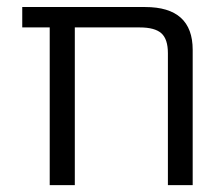

<svg xmlns="http://www.w3.org/2000/svg" viewBox="-20 -540 651 560"><path d="M44.9 -460V-519.5H403.3Q542 -519.5 542 -394.5V0H469.7V-384.8Q469.7 -425.8 450.7 -442.9Q431.6 -460 387.7 -460H198.2V0H125V-460Z"/></svg>

Font: GenEi M Gothic v2 Regular
Style: Regular
Weight: 400
Version: Version 2.0